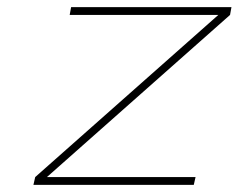

<svg xmlns="http://www.w3.org/2000/svg" viewBox="-20 -520 671 540"><path d="M180 -500 176 -478H594L79 -22L74 0H525L530 -22H112L627 -478L631 -500Z"/></svg>

Font: LT Wave Mono Thin
Style: Italic
Weight: 100
Designer: Daniel Lyons
Version: Version 2.5 (Glyphs App)